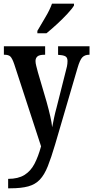

<svg xmlns="http://www.w3.org/2000/svg" viewBox="-20 -786 504 1038"><path d="M24 181Q78 181 112 160Q146 139 166.5 99.5Q187 60 202 5L57 -439Q46 -471 36 -480.5Q26 -490 5 -490H1V-536H224V-490H221Q193 -490 182.5 -481Q172 -472 172 -456Q172 -445 176 -429.5Q180 -414 185 -395L232 -235Q244 -192 252 -156.5Q260 -121 262 -98Q267 -124 272.5 -150Q278 -176 286 -205L335 -399Q339 -412 342 -427Q345 -442 345 -456Q345 -475 333.5 -481.5Q322 -488 297 -489L294 -490V-536H464V-490H462Q439 -490 425.5 -476.5Q412 -463 399 -418L278 -5Q257 66 238.5 112.5Q220 159 195.5 185Q171 211 133 221.5Q95 232 36 232H24ZM182 -619Q202 -654 225.5 -693Q249 -732 261 -766H380V-756Q370 -739 344.5 -711.5Q319 -684 288 -655.5Q257 -627 231 -606H182Z"/></svg>

Font: Noto Serif Thai ExtraCondensed SemiBold
Style: Regular
Weight: 600
Width: 2
Designer: Monotype Design Team
Foundry: Monotype Imaging Inc.
Version: Version 2.001; ttfautohint (v1.8.4.7-5d5b)